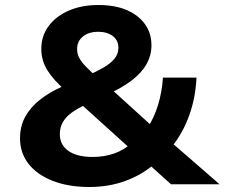

<svg xmlns="http://www.w3.org/2000/svg" viewBox="-20 -736 897 767"><path d="M337 11Q253 11 190.5 -13.5Q128 -38 94 -81.5Q60 -125 60 -184Q60 -232 81 -270Q102 -308 139.5 -337.5Q177 -367 224 -388L261 -407L239 -377Q194 -416 169.5 -455Q145 -494 145 -541Q145 -592 174 -631.5Q203 -671 254.5 -693.5Q306 -716 373 -716Q440 -716 487 -695.5Q534 -675 559.5 -639Q585 -603 585 -555Q585 -514 564.5 -478.5Q544 -443 504.5 -413.5Q465 -384 410 -359L417 -387L590 -230L570 -227Q595 -264 611 -315.5Q627 -367 631 -426H765Q761 -343 735 -272.5Q709 -202 665 -148L658 -173L857 0H663L572 -82H598Q548 -38 481.5 -13.5Q415 11 337 11ZM350 -109Q397 -109 436.5 -123Q476 -137 505 -164V-138L288 -334L346 -331L317 -316Q287 -301 265 -285Q243 -269 231 -248Q219 -227 219 -200Q219 -157 253.5 -133Q288 -109 350 -109ZM373 -609Q334 -609 311 -590Q288 -571 288 -540Q288 -520 297.5 -503Q307 -486 325 -468Q343 -450 368 -427L328 -433Q363 -449 391.5 -465Q420 -481 436.5 -500.5Q453 -520 453 -545Q453 -575 430.5 -592Q408 -609 373 -609Z"/></svg>

Font: Nunito Sans 10pt SemiExpanded ExtraBold
Style: Regular
Weight: 800
Width: 6
Designer: Vernon Adams
Foundry: Vernon Adams
Version: Version 3.101;gftools[0.9.27]